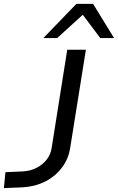

<svg xmlns="http://www.w3.org/2000/svg" viewBox="-51 -961 607 988"><path d="M-31 7 -23 -75 66 -79Q105 -81 136.5 -97Q168 -113 189 -139.5Q210 -166 215 -201L295 -705H391L310 -199Q301 -142 266.5 -97Q232 -52 179.5 -26Q127 0 64 3ZM172 -765 342 -941H428L536 -765H465L375 -885L243 -765Z"/></svg>

Font: Nunito Sans 7pt SemiExpanded
Style: Italic
Weight: 400
Width: 6
Italic angle: -9°
Designer: Vernon Adams
Foundry: Vernon Adams
Version: Version 3.101;gftools[0.9.27]